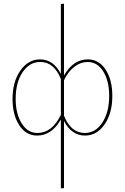

<svg xmlns="http://www.w3.org/2000/svg" viewBox="-20 -732 677 1041"><path d="M456 -410Q517 -410 553 -354Q589 -298 589 -212Q589 -118 547 -57.5Q505 3 441 3Q368 3 327 -76V288L310 289V-84Q260 3 181 3Q121 3 84.5 -53Q48 -109 48 -195Q48 -289 90.5 -349.5Q133 -410 197 -410Q270 -410 310 -331V-710L327 -712V-323Q377 -410 456 -410ZM183 -11Q262 -11 310 -109V-304Q273 -396 198 -396Q140 -396 102.5 -340.5Q65 -285 65 -196Q65 -115 97.5 -63Q130 -11 183 -11ZM440 -11Q498 -11 535 -67.5Q572 -124 572 -212Q572 -293 540 -344.5Q508 -396 455 -396Q418 -396 384 -370.5Q350 -345 327 -297V-105Q364 -11 440 -11Z"/></svg>

Font: EauTest Thin
Style: Italic
Weight: 250
Italic angle: -12°
Designer: Christian Thalmann (Catharsis Fonts)
Version: Version 0.001;PS 000.001;hotconv 1.0.88;makeotf.lib2.5.64775